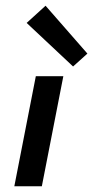

<svg xmlns="http://www.w3.org/2000/svg" viewBox="-20 -650 325 670"><path d="M30 0ZM30 0H126L201 -384H105ZM235 -418 285 -463 139 -630 73 -570Z"/></svg>

Font: Cambay Devanagari
Style: Bold Italic
Weight: 700
Designer: Pooja Saxena
Foundry: Pooja Saxena
Version: Version 1.005;PS 001.005;hotconv 1.0.70;makeotf.lib2.5.58329